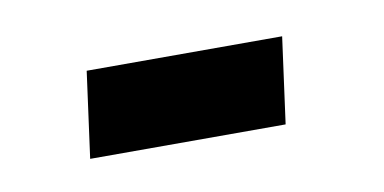

<svg xmlns="http://www.w3.org/2000/svg" viewBox="-28 -277 356 178"><g transform="rotate(-10 150.0 -187.5)"><path d="M47 -147H231L242 -228H58Z"/></g></svg>

Font: Josefin Slab Thin
Style: Italic
Weight: 100
Italic angle: -12°
Designer: Santiago Orozco
Foundry: Typemade
Version: Version 2.000